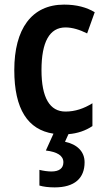

<svg xmlns="http://www.w3.org/2000/svg" viewBox="-20 -573 456 833"><path d="M347 131C347 84 314 53 262 42L277 9C316 6 351 -6 381 -26V-125C344 -102 306 -89 264 -89C196 -89 160 -149 160 -269C160 -391 195 -454 264 -454C294 -454 326 -444 358 -428L391 -520C356 -541 313 -553 258 -553C117 -553 42 -447 42 -269C42 -99 101 -10 212 7L179 80C228 86 255 102 255 131C255 157 237 171 203 171C187 171 167 168 151 164V232C168 237 190 240 217 240C304 240 347 200 347 131Z"/></svg>

Font: Noto Sans Arabic Cond SemBd
Style: Regular
Weight: 600
Width: 3
Designer: Monotype Design Team, Nadine Chahine, Nizar Qandah and Khaled Hosny
Foundry: Monotype Imaging Inc.
Version: Version 2.012